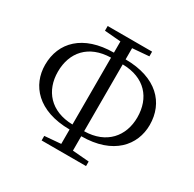

<svg xmlns="http://www.w3.org/2000/svg" viewBox="-164 -913 1106 1097"><g transform="rotate(30 389.0 -364.5)"><path d="M350 -154C204 -157 127 -250 127 -374C127 -501 204 -592 350 -595ZM350 13H536V-17L427 -26V-121C637 -121 734 -239 734 -372C734 -518 632 -627 427 -628V-702L536 -711V-742H243V-711L350 -702V-628C148 -627 44 -519 44 -372C44 -238 140 -122 350 -121V-26L243 -17V13ZM427 -595C574 -593 651 -502 651 -374C651 -251 573 -156 427 -154Z"/></g></svg>

Font: Noto Serif CJK KR
Style: Regular
Weight: 400
Designer: Ryoko NISHIZUKA 西塚涼子 (kana & ideographs); Frank Grießhammer (Latin, Greek & Cyrillic); Wenlong ZHANG 张文龙 (bopomofo); San
Foundry: Adobe
Version: Version 2.001;hotconv 1.1.0;makeotfexe 2.6.0